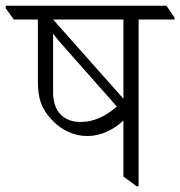

<svg xmlns="http://www.w3.org/2000/svg" viewBox="-53 -643 628 669"><path d="M251 -169C299 -169 343 -191 377 -223V-28L423 6H430V-575H555V-582L527 -623H-33V-614L-5 -575H79V-363C79 -305 87 -266 134 -219C162 -191 203 -169 251 -169ZM132 -575H377V-299ZM132 -322V-526C147 -506 164 -486 177 -472L354 -272C314 -236 271 -218 228 -218C175 -218 132 -248 132 -322Z"/></svg>

Font: Noto Serif Devanagari Light
Style: Regular
Weight: 300
Designer: Universal Thirst, Indian Type Foundry and the Monotype Design Team
Foundry: Monotype Imaging Inc.
Version: Version 2.004